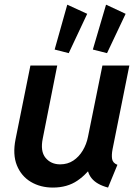

<svg xmlns="http://www.w3.org/2000/svg" viewBox="-20 -805 602 832"><path d="M209 7.8Q155.3 7.8 113.8 -16.8Q72.3 -41.5 53.2 -88.4Q34.2 -135.3 47.4 -201.7L111.8 -521H228L165.5 -206.1Q153.8 -149.9 177.2 -121.3Q200.7 -92.8 240.7 -92.8Q272.9 -92.8 297.6 -109.1Q322.3 -125.5 338.6 -152.8Q355 -180.2 361.3 -212.4L423.8 -521H540.5L467.8 -158.7Q462.9 -133.3 465.8 -116Q468.8 -98.6 488.8 -90.8L448.2 7.8Q398.4 -5.4 376.5 -33.2Q354.5 -61 360.8 -95.2L396 -61.5H329.1L386.7 -98.1Q359.4 -52.2 315.4 -22.2Q271.5 7.8 209 7.8ZM443.8 -574.7 382.3 -590.3 439.5 -784.7 524.4 -745.1ZM277.8 -574.7 216.8 -590.3 271.5 -784.7 357.9 -745.1Z"/></svg>

Font: Reddit Sans SemiBold
Style: Italic
Weight: 600
Italic angle: -11.25°
Designer: Stephen Hutchings
Version: Version 1.013